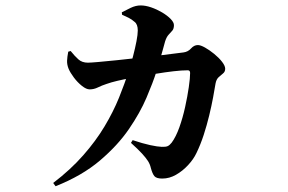

<svg xmlns="http://www.w3.org/2000/svg" viewBox="-20 -611 1040 693"><path d="M419.7 -566.6Q433.6 -574 451.8 -582.7Q470 -591.4 487.6 -591.4Q505.2 -591.4 525.7 -584.4Q546.2 -577.3 565.2 -566.1Q584.1 -554.8 596 -542.6Q607.8 -530.3 607.8 -520.4Q607.8 -507.3 602 -500.5Q596.2 -493.6 588.6 -485.7Q581.1 -477.7 575.9 -461.5Q572.9 -450.5 568.4 -434.2Q563.9 -417.9 557.9 -396.9Q552 -375.9 543.9 -350.3Q531.9 -312.9 508.8 -258.5Q485.7 -204.1 445.3 -145.1Q404.9 -86.1 340.5 -31.4Q276.1 23.3 180.6 61.2L172 49.4Q235.2 1.1 280.6 -50.7Q326.1 -102.4 357.3 -154.7Q388.6 -206.9 409.5 -258.3Q430.4 -309.7 445 -356.3Q453 -380.3 460.3 -408.4Q467.6 -436.4 472.5 -461.6Q477.3 -486.8 477.3 -500.8Q477.3 -523.5 465.7 -532.1Q455.7 -541 444.2 -546.8Q432.6 -552.5 420.5 -557.9ZM452.7 -95.3 458.8 -105.2Q495.2 -93 522 -87.2Q548.9 -81.4 563.8 -81Q578.1 -80.4 585.2 -83.6Q592.3 -86.8 599.6 -96.1Q614.9 -116.6 627.3 -151.2Q639.6 -185.7 648.1 -224.3Q656.6 -262.9 661.4 -296.2Q666.2 -329.5 666.2 -347.5Q666.2 -357.3 657.9 -357.3Q636.6 -357.3 606.3 -353.8Q575.9 -350.3 544.4 -345Q512.9 -339.8 485 -335.1Q470.8 -332.8 448.3 -328.6Q425.9 -324.5 403.4 -319.2Q380.9 -313.9 364.5 -308Q347.5 -302.5 333.2 -295.4Q318.9 -288.4 303.6 -288.4Q291.6 -288.4 275.8 -300.9Q259.9 -313.5 246.7 -331.1Q233.6 -348.7 227.7 -362.5Q221.5 -377.9 222.1 -391.9Q222.7 -405.8 226.3 -424.4L235 -426.9Q249.6 -408.7 262.8 -396.8Q276.1 -384.8 297.2 -384.8Q306.8 -384.8 334.4 -387.2Q361.9 -389.6 401 -393.6Q440.1 -397.7 483.8 -402.6Q527.5 -407.5 568.7 -412.5Q609.9 -417.5 641.8 -421.7Q658.3 -423.7 669.4 -436Q680.5 -448.4 694.2 -448.4Q703.8 -448.4 720.1 -439.3Q736.4 -430.1 753.3 -416.3Q770.3 -402.4 781.5 -387.9Q792.8 -373.3 792.8 -362.9Q792.8 -352 785 -345.9Q777.2 -339.9 768.9 -332.1Q760.6 -324.3 757.9 -309.2Q754.8 -289.1 749.1 -259.1Q743.5 -229.1 735.1 -194.3Q726.7 -159.5 715.3 -124.2Q703.8 -89 689 -58.5Q678.6 -36.4 658.9 -15.1Q639.2 6.2 615.3 19.8Q591.5 33.5 565.6 33.5Q544.6 33.5 537.3 24.8Q530 16.2 524.3 -5.3Q521.3 -18.6 513.9 -30Q506.5 -41.5 492.4 -56.9Q478.4 -72.2 452.7 -95.3Z"/></svg>

Font: Early Summer Mincho VF
Style: Regular
Weight: 250
Designer: GuiWonder
Version: Version 1.002